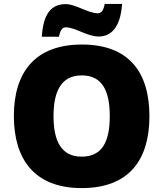

<svg xmlns="http://www.w3.org/2000/svg" viewBox="-20 -953 837 983"><path d="M194 -765H282C290 -808 305 -813 317 -813C366 -813 426 -766 485 -766C549 -766 597 -813 605 -933H516C509 -891 493 -885 481 -885C431 -885 367 -932 317 -932C245 -932 202 -887 194 -765ZM745 -358C745 -580 643 -725 399 -725C158 -725 51 -581 51 -359C51 -136 158 10 398 10C643 10 745 -137 745 -358ZM254 -358C254 -487 294 -567 399 -567C504 -567 542 -487 542 -358C542 -229 504 -151 398 -151C295 -151 254 -229 254 -358Z"/></svg>

Font: Noto Sans Gujarati Black
Style: Regular
Weight: 900
Designer: Jelle Bosma - Monotype Design Team, Universal Thirst
Foundry: Monotype Imaging Inc.
Version: Version 2.106